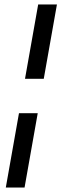

<svg xmlns="http://www.w3.org/2000/svg" viewBox="-20 -740 275 860"><path d="M92 -387 151 -720H235L176 -387ZM6 100 65 -233H149L90 100Z"/></svg>

Font: DM Sans 28pt
Style: Italic
Weight: 400
Italic angle: -10°
Version: Version 4.004;gftools[0.9.30]